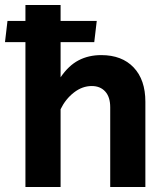

<svg xmlns="http://www.w3.org/2000/svg" viewBox="-37 -750 663 770"><path d="M65 0V-581H-17L-7 -666H65V-730H206V-666H351L341 -581H206V-440Q238 -487 278 -508Q318 -529 369 -529Q452 -529 499 -479.5Q546 -430 546 -342V0H405V-320Q405 -361 385 -383Q365 -405 331 -405Q293 -405 259.5 -379Q226 -353 206 -312V0Z"/></svg>

Font: Secular One
Style: Regular
Weight: 400
Designer: Michal Sahar
Foundry: Hagilda
Version: Version 1.002; ttfautohint (v1.8.4.7-5d5b);gftools[0.9.29]